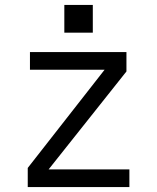

<svg xmlns="http://www.w3.org/2000/svg" viewBox="-20 -762 640 782"><path d="M93 0V-78L406 -478H102V-550H495V-471L178 -72H507V0ZM242 -742H358V-629H242Z"/></svg>

Font: Tiny Light
Style: Regular
Weight: 300
Monospace: yes
Designer: Philipp Nurullin, Konstantin Bulenkov
Foundry: JetBrains
Version: Version 2.251; ttfautohint (v1.8.4.7-5d5b)